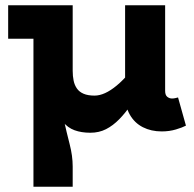

<svg xmlns="http://www.w3.org/2000/svg" viewBox="-20 -491 736 729"><path d="M323 13Q289 13 263 3.5Q237 -6 219 -28.5Q201 -51 192 -89.5Q183 -128 183 -186V-471H256V-222Q256 -202 259.5 -185Q263 -168 272 -155Q281 -142 297.5 -135Q314 -128 339 -128Q358 -128 379 -137.5Q400 -147 423.5 -166.5Q447 -186 473 -216.5Q499 -247 526 -289V-171Q502 -130 479.5 -96.5Q457 -63 433 -38.5Q409 -14 382.5 -0.5Q356 13 323 13ZM107 218V-471H211V-141Q211 -87 222 -37.5Q233 12 244.5 56.5Q256 101 256 141V218ZM11 -344V-471H218V-344ZM594 8Q554 8 522.5 -8Q491 -24 473 -55.5Q455 -87 455 -132V-471H607V-146Q607 -130 615 -123.5Q623 -117 633 -117Q640 -117 646 -118.5Q652 -120 656 -121L686 -14Q673 -7 648 0.5Q623 8 594 8Z"/></svg>

Font: BioRhyme ExtraBold
Style: Regular
Weight: 800
Designer: Aoife Mooney
Foundry: Aoife Mooney Type
Version: Version 1.600;gftools[0.9.33]